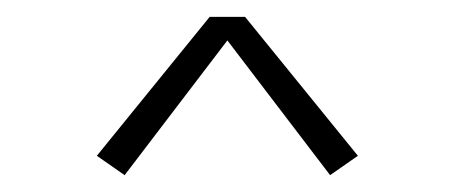

<svg xmlns="http://www.w3.org/2000/svg" viewBox="-20 -694 540 228"><path d="M128 -486 95 -509 229 -674H271L405 -509L372 -486L250 -646Z"/></svg>

Font: Iosevka SS04 Extralight
Style: Regular
Weight: 200
Monospace: yes
Designer: Belleve Invis
Foundry: Belleve Invis
Version: Version 19.0.0; ttfautohint (v1.8.4)